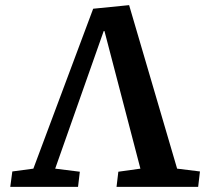

<svg xmlns="http://www.w3.org/2000/svg" viewBox="-20 -728 801 748"><path d="M20 0 28 -60 110 -71 343 -694 483 -708 670 -71 759 -60 752 0H434L441 -59L527 -71L387 -607H384L195 -71L291 -59L284 0Z"/></svg>

Font: Literata 7pt SemiBold
Style: Italic
Weight: 600
Italic angle: -2°
Designer: Latin by Veronika Burian and Jose Scaglione. Greek by Irene Vlachou. Cyrillic by Vera Evstafieva
Foundry: TypeTogether
Version: Version 3.002